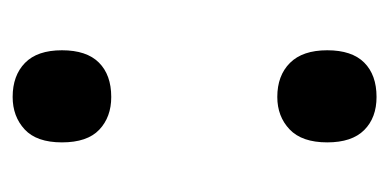

<svg xmlns="http://www.w3.org/2000/svg" viewBox="-172 -418 601 296"><g transform="rotate(90 128.0 -269.5)"><path d="M57 -474Q57 -512 76 -531Q95 -550 129 -550Q161 -550 180 -531Q199 -512 199 -474Q199 -435 179 -416Q159 -397 129 -397Q96 -397 76.5 -416.5Q57 -436 57 -474ZM57 -65Q57 -103 76 -122Q95 -141 129 -141Q160 -141 179.5 -122.5Q199 -104 199 -65Q199 -26 179 -7.5Q159 11 129 11Q96 11 76.5 -8Q57 -27 57 -65Z"/></g></svg>

Font: Noto Sans Georgian Condensed SemiBold
Style: Regular
Weight: 600
Width: 3
Designer: Monotype Design Team, Akaki Razmadze
Foundry: Google LLC
Version: Version 2.005; ttfautohint (v1.8.4.7-5d5b)